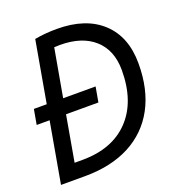

<svg xmlns="http://www.w3.org/2000/svg" viewBox="-128 -808 842 912"><g transform="rotate(-20 293.0 -351.5)"><path d="M14.2 -307.1 27.8 -383.3H92.8L147.5 -693.4Q200.2 -703.1 259.8 -703.1Q405.8 -703.1 487.3 -627.4Q568.8 -551.8 568.8 -416.5Q568.8 -285.6 518.6 -192.4Q468.3 -99.1 373.8 -49.6Q279.3 0 146 0H25.4L79.6 -307.1ZM122.1 -76.7H161.1Q313 -76.7 398.2 -165.8Q483.4 -254.9 483.4 -414.1Q483.4 -514.6 421.1 -570.6Q358.9 -626.5 247.6 -626.5Q232.9 -626.5 218.8 -625.5L175.8 -383.3H339.8L326.2 -307.1H162.6Z"/></g></svg>

Font: Cascadia Mono PL SemiLight
Style: Italic
Weight: 350
Italic angle: -10°
Monospace: yes
Designer: Aaron Bell
Foundry: Saja Typeworks
Version: Version 2404.023; ttfautohint (v1.8.4)